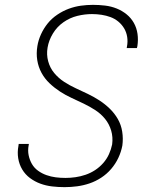

<svg xmlns="http://www.w3.org/2000/svg" viewBox="-20 -763 640 791"><path d="M246 8Q220 8 194.5 5Q169 2 146 -6.5Q123 -15 103.5 -29.5Q84 -44 71.5 -65Q59 -86 55 -111Q51 -136 56 -162L57 -170H99L98 -164Q94 -143 98 -123.5Q102 -104 111.5 -87.5Q121 -71 137 -59.5Q153 -48 171.5 -41.5Q190 -35 209.5 -32.5Q229 -30 250 -30Q270 -30 291 -33Q312 -36 332.5 -43Q353 -50 371.5 -62Q390 -74 405 -91Q420 -108 429 -128Q438 -148 442 -168Q446 -198 438 -225Q430 -252 413 -273Q396 -294 373 -309Q350 -324 325 -336Q300 -348 275 -359.5Q250 -371 227 -386Q204 -401 184 -420Q164 -439 151 -463Q138 -487 133.5 -515Q129 -543 134 -573Q138 -598 149 -622Q160 -646 176.5 -666.5Q193 -687 216 -702.5Q239 -718 263.5 -727Q288 -736 313 -739.5Q338 -743 363 -743Q388 -743 413 -740Q438 -737 460.5 -728Q483 -719 501.5 -704Q520 -689 531.5 -668.5Q543 -648 546.5 -623.5Q550 -599 546 -573L544 -565H502L503 -571Q507 -591 504 -610.5Q501 -630 491.5 -646Q482 -662 467.5 -674Q453 -686 435.5 -692.5Q418 -699 398.5 -702Q379 -705 359 -705Q329 -705 298.5 -697.5Q268 -690 241.5 -671.5Q215 -653 198 -625Q181 -597 176 -567Q171 -538 178.5 -510.5Q186 -483 203.5 -462Q221 -441 244 -426Q267 -411 292 -399.5Q317 -388 342 -376Q367 -364 390 -349Q413 -334 432.5 -315Q452 -296 465.5 -272.5Q479 -249 483.5 -220.5Q488 -192 484 -163Q479 -137 467.5 -112.5Q456 -88 438 -67Q420 -46 397 -31Q374 -16 349 -7.5Q324 1 298 4.5Q272 8 246 8Z"/></svg>

Font: Iosevka Extralight Extended
Style: Italic
Weight: 200
Width: 7
Italic angle: -9°
Monospace: yes
Designer: Belleve Invis
Foundry: Belleve Invis
Version: Version 32.5.0; ttfautohint (v1.8.4)